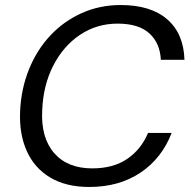

<svg xmlns="http://www.w3.org/2000/svg" viewBox="-20 -732 759 764"><path d="M335 12Q243 12 180 -25.5Q117 -63 86.5 -131Q56 -199 60 -289Q64 -379 95.5 -456.5Q127 -534 180.5 -591Q234 -648 305.5 -680Q377 -712 460 -712Q580 -712 645.5 -655Q711 -598 714 -494H620Q617 -560 574.5 -599Q532 -638 448 -638Q365 -638 298.5 -593.5Q232 -549 192 -471Q152 -393 148 -294Q142 -185 195 -123.5Q248 -62 347 -62Q431 -62 486.5 -100Q542 -138 569 -203H663Q624 -102 539 -45Q454 12 335 12Z"/></svg>

Font: DM Sans Italic
Style: Regular
Weight: 400
Italic angle: -10°
Designer: Colophon Foundry, Jonny Pinhorn
Foundry: Colophon Foundry
Version: Version 4.004; ttfautohint (v1.8.4.7-5d5b)